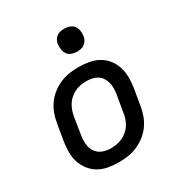

<svg xmlns="http://www.w3.org/2000/svg" viewBox="-174 -866 948 1002"><g transform="rotate(-30 300.0 -365.5)"><path d="M255 8Q223 8 192 2.5Q161 -3 135.5 -17.5Q110 -32 91.5 -55.5Q73 -79 63.5 -107.5Q54 -136 54 -167.5Q54 -199 59 -231L76 -331Q80 -358 90 -385Q100 -412 117 -436Q134 -460 158 -478.5Q182 -497 209 -508.5Q236 -520 263.5 -524Q291 -528 318 -528Q350 -528 381 -522.5Q412 -517 438 -502.5Q464 -488 482.5 -464.5Q501 -441 510 -412.5Q519 -384 519.5 -352.5Q520 -321 515 -289L498 -189Q494 -162 484 -135Q474 -108 457 -84Q440 -60 416 -41.5Q392 -23 365 -11.5Q338 0 310 4Q282 8 255 8ZM255 -76Q272 -76 289.5 -79Q307 -82 323.5 -89.5Q340 -97 354.5 -109Q369 -121 379 -136.5Q389 -152 395 -169Q401 -186 403 -203L420 -303Q423 -321 423.5 -338.5Q424 -356 420 -372.5Q416 -389 407 -403.5Q398 -418 384.5 -427Q371 -436 353.5 -440Q336 -444 318 -444Q301 -444 283.5 -441Q266 -438 250 -430.5Q234 -423 219.5 -411Q205 -399 195 -383.5Q185 -368 179 -351Q173 -334 170 -317L154 -217Q151 -199 150.5 -181.5Q150 -164 153.5 -147.5Q157 -131 166.5 -116.5Q176 -102 189.5 -93Q203 -84 220 -80Q237 -76 255 -76ZM354 -601Q338 -601 322.5 -606.5Q307 -612 298 -624.5Q289 -637 286.5 -653.5Q284 -670 286 -687Q288 -698 294 -709Q300 -720 310 -727Q320 -734 331.5 -736.5Q343 -739 355 -739Q371 -739 386.5 -733.5Q402 -728 411 -715.5Q420 -703 423 -686.5Q426 -670 423 -653Q421 -642 415 -631Q409 -620 399 -613Q389 -606 377.5 -603.5Q366 -601 354 -601Z"/></g></svg>

Font: Iosevka Medium Extended
Style: Italic
Weight: 500
Width: 7
Italic angle: -9°
Monospace: yes
Designer: Belleve Invis
Foundry: Belleve Invis
Version: Version 32.5.0; ttfautohint (v1.8.4)